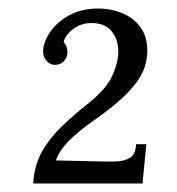

<svg xmlns="http://www.w3.org/2000/svg" viewBox="-20 -736 414 450"><path d="M210 -716Q241 -716 268 -704.5Q295 -693 311 -669.5Q327 -646 325 -609Q324 -594 319 -578.5Q314 -563 301 -544.5Q288 -526 263.5 -503.5Q239 -481 199 -453Q163 -428 141 -405.5Q119 -383 111 -360L200 -358Q228 -357 250 -357.5Q272 -358 285 -366.5Q298 -375 299 -398H323L314 -306H58Q60 -348 78 -380Q96 -412 124.5 -439.5Q153 -467 185 -492Q229 -527 242.5 -557Q256 -587 257 -608Q259 -640 243 -661Q227 -682 195 -682Q170 -682 151.5 -668Q133 -654 129 -637Q135 -631 136.5 -624.5Q138 -618 138 -612Q138 -602 130 -593Q122 -584 109 -584Q98 -584 89.5 -593Q81 -602 81 -615Q81 -636 96.5 -659.5Q112 -683 141 -699.5Q170 -716 210 -716Z"/></svg>

Font: Lora Italic
Style: Italic
Weight: 400
Italic angle: -3°
Designer: Olga Karpushina, Alexei Vanyashin (Cyrillic)
Foundry: Cyreal
Version: Version 2.210; ttfautohint (v1.8.1.43-b0c9)